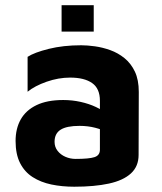

<svg xmlns="http://www.w3.org/2000/svg" viewBox="-20 -692 612 727"><path d="M261.1 15Q214.8 15 174.6 6.6Q134.5 -1.8 103.9 -21.3Q73.3 -40.7 56.1 -74.4Q39 -108.1 39 -158Q39 -205.3 58.6 -240Q78.3 -274.7 118.4 -294Q158.5 -313.3 219.5 -313.3Q253.5 -313.3 285.2 -306.2Q317 -299.1 342.6 -287.1Q368.2 -275.2 383 -261.1L389.3 -188.8Q369.1 -200.9 341 -208.1Q312.9 -215.4 281.2 -215.4Q232.2 -215.4 209.4 -200.8Q186.6 -186.3 186.6 -155Q186.6 -135.5 198 -120.9Q209.4 -106.2 227.6 -98.3Q245.8 -90.3 266.2 -90.3Q317.2 -90.3 337.7 -97Q358.3 -103.7 358.3 -125.1V-310.7Q358.3 -356.8 328.8 -377.5Q299.4 -398.2 245.5 -398.2Q201.3 -398.2 156.4 -382.5Q111.6 -366.8 84.5 -344.6V-476.8Q109.9 -493.3 164.7 -507Q219.5 -520.6 287.4 -520.6Q310.6 -520.6 339.6 -516.6Q368.7 -512.5 397.7 -502.1Q426.7 -491.7 451.3 -471.9Q475.9 -452 490.7 -420.9Q505.5 -389.8 505.5 -343.8L504.8 -105.3Q504.8 -62.1 475.8 -35.4Q446.7 -8.7 392.4 3.1Q338 15 261.1 15ZM213.2 -572.4V-672.4H334.9V-572.4Z"/></svg>

Font: Maven Pro
Style: Regular
Weight: 400
Designer: Joe Prince
Foundry: Joe Prince
Version: Version 2.103